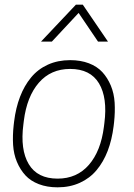

<svg xmlns="http://www.w3.org/2000/svg" viewBox="-20 -800 580 830"><path d="M204.1 -620.1H157.2L308.1 -779.8H337.9L446.8 -620.1H403.8L319.8 -744.1ZM229 -27.8Q312.5 -27.8 364.3 -87.4Q416 -147 429.2 -252L431.2 -268.1Q445.3 -377 408 -439.5Q370.6 -502 283.2 -502Q199.7 -502 147.9 -442.4Q96.2 -382.8 83 -277.8L81.1 -262.2Q66.9 -153.3 104.2 -90.6Q141.6 -27.8 229 -27.8ZM229 9.8Q183.6 9.8 147.9 -3.9Q112.3 -17.6 89.8 -42Q67.4 -66.4 53.2 -100.1Q39.1 -133.8 36.6 -173.8Q34.2 -213.9 39.1 -258.8L41 -274.9Q48.3 -334 66.7 -381.8Q85 -429.7 114.5 -465.3Q144 -501 187 -520.5Q230 -540 283.2 -540Q328.6 -540 364.3 -526.4Q399.9 -512.7 422.4 -488.3Q444.8 -463.9 459 -430.2Q473.1 -396.5 475.6 -356.2Q478 -315.9 473.1 -271L471.2 -254.9Q463.9 -195.8 445.6 -147.9Q427.2 -100.1 397.7 -64.7Q368.2 -29.3 325.2 -9.8Q282.2 9.8 229 9.8Z"/></svg>

Font: Cooper Hewitt
Style: Light Italic
Weight: 704
Designer: Village Type and Design LLC
Foundry: Cooper Hewitt Smithsonian Design Museum
Version: 1.000